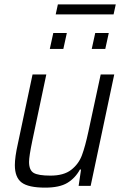

<svg xmlns="http://www.w3.org/2000/svg" viewBox="-20 -851 568 879"><path d="M48 -95Q48 -132 62 -194L129 -510H192L128 -207Q113 -135 113 -110Q113 -72 134 -59.5Q155 -47 211 -47Q272 -47 306 -73.5Q340 -100 355 -140Q370 -180 385 -250L441 -510H503L395 0H340L351 -75H346Q324 -35 288 -13.5Q252 8 187 8Q110 8 79 -15.5Q48 -39 48 -95ZM208 -627 224 -700H286L270 -627ZM400 -627 416 -700H478L462 -627ZM235 -785 245 -831H510L500 -785Z"/></svg>

Font: Saira Semi Condensed Light
Style: Italic
Weight: 300
Width: 4
Italic angle: -12°
Designer: Hector Gatti with collaboration of the Omnibus-Type team
Foundry: Omnibus-Type
Version: Version 1.001; ttfautohint (v1.8)